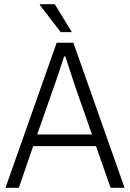

<svg xmlns="http://www.w3.org/2000/svg" viewBox="-20 -888 615 908"><path d="M6 0 248 -686H327L569 0H503L434 -197H137L69 0ZM156 -252H415L332 -489Q329 -499 324 -514Q319 -529 313 -548Q307 -567 300.5 -586Q294 -605 289 -621H283Q277 -603 269.5 -579.5Q262 -556 254 -532Q246 -508 239 -489ZM320 -736H267L168 -865L169 -868H239Z"/></svg>

Font: Archivo SemiCondensed ExtraLight
Style: Regular
Weight: 250
Width: 4
Designer: Hector Gatti
Foundry: Omnibus-Type
Version: Version 2.001